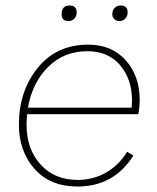

<svg xmlns="http://www.w3.org/2000/svg" viewBox="-20 -672 575 701"><path d="M230 -595Q205 -595 205 -620Q205 -652 234 -652Q260 -652 260 -627Q260 -613 251.5 -604Q243 -595 230 -595ZM416 -595Q405 -595 397.5 -602Q390 -609 390 -620Q390 -634 398.5 -643Q407 -652 420 -652Q446 -652 446 -627Q446 -613 437.5 -604Q429 -595 416 -595ZM485 -255H79Q77 -229 77 -216Q77 -128 128 -71.5Q179 -15 265 -15Q324 -16 370 -43.5Q416 -71 444 -118L467 -104Q396 9 263 9Q163 9 106 -55.5Q49 -120 49 -217Q49 -339 117.5 -424Q186 -509 302 -509Q388 -509 439 -452Q490 -395 490 -307Q490 -283 485 -255ZM299 -485Q213 -485 155.5 -427.5Q98 -370 82 -279H461Q461 -284 461.5 -292Q462 -300 462 -305Q462 -383 418.5 -434Q375 -485 299 -485Z"/></svg>

Font: Elaine Sans ExtraLight
Style: Italic
Weight: 275
Italic angle: -13°
Designer: Wei Huang
Foundry: Wei Huang
Version: Version 2.001;December 24, 2019;FontCreator 12.0.0.2547 64-b